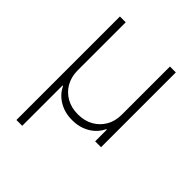

<svg xmlns="http://www.w3.org/2000/svg" viewBox="-212 -664 991 991"><g transform="rotate(45 283.5 -168.5)"><path d="M80.6 209.5V-545.9H123V-193.4Q123.5 -147 144 -111.3Q164.6 -75.7 200.7 -55.4Q236.8 -35.2 284.2 -35.2Q332 -35.2 368.2 -55.4Q404.3 -75.7 425 -111.3Q445.8 -147 445.8 -193.4V-545.9H488.8V0H445.8V-85H441.9Q421.9 -42 379.4 -17.3Q336.9 7.3 284.2 6.8Q231.4 7.3 189.2 -17.3Q147 -42 126.5 -85H123V209.5Z"/></g></svg>

Font: Inter Tight ExtraLight
Style: Regular
Weight: 250
Designer: Rasmus Andersson
Foundry: rsms
Version: Version 3.004